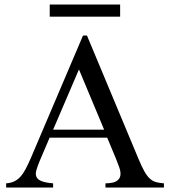

<svg xmlns="http://www.w3.org/2000/svg" viewBox="-20 -836 759 856"><path d="M450.2 0V-18.6Q484.9 -19 499.5 -28.6Q514.2 -38.1 516.6 -53.2Q519 -68.4 512.5 -87.6Q505.9 -106.9 497.6 -127L458 -222.2H201.2L156.2 -116.7Q147 -94.2 142.1 -77.1Q137.2 -60.1 142.3 -47.9Q147.5 -35.6 164.8 -28.6Q182.1 -21.5 216.8 -18.6V0H7.3V-18.6Q28.3 -20 43.9 -27.6Q59.6 -35.2 72 -49.3Q84.5 -63.5 95.2 -84.2Q106 -105 117.7 -131.8L350.1 -677.7H367.7L597.7 -127Q612.3 -92.3 624 -71.5Q635.7 -50.8 648.2 -39.6Q660.6 -28.3 675.5 -24.2Q690.4 -20 710.9 -18.6V0ZM332 -526.4 216.8 -257.8H444.3ZM201.7 -761.7V-815.9H515.6V-761.7Z"/></svg>

Font: Doulos SIL Compact
Style: Regular
Weight: 400
Designer: Walt Agee, Victor Gaultney, Peter Martin, Debbi Hosken
Foundry: SIL International
Version: Version 4.110; 2011; Maintenance release ; LnSpcTght